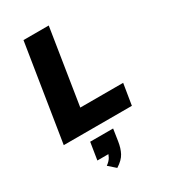

<svg xmlns="http://www.w3.org/2000/svg" viewBox="-237 -814 1070 1218"><g transform="rotate(-30 297.5 -205.0)"><path d="M29 0 141 -705H326L239 -154H553L528 0ZM251 295 200 250Q225 232 236 212.5Q247 193 251 171L283 191H165L185 65H353L340 151Q333 198 315 232Q297 266 251 295Z"/></g></svg>

Font: Nunito Sans 11pt Black
Style: Italic
Weight: 900
Italic angle: -9°
Version: Version 3.101;gftools[0.9.27]